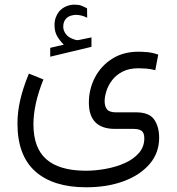

<svg xmlns="http://www.w3.org/2000/svg" viewBox="-20 -563 761 827"><path d="M254.9 -370.6Q238.3 -386.7 226.6 -406.5Q214.8 -426.3 214.8 -454.6Q214.8 -472.7 220 -487.1Q225.1 -501.5 233.9 -512.7Q246.1 -527.3 263.9 -535.2Q281.7 -543 300.3 -543Q318.8 -543 330.6 -538.6Q342.3 -534.2 355 -526.9L355.5 -486.8Q330.6 -499 307.1 -499Q297.9 -499 286.6 -495.8Q275.4 -492.7 266.6 -484.9Q260.3 -479 256.3 -470Q252.4 -460.9 252.4 -448.2Q252.4 -430.7 264.4 -415.3Q276.4 -399.9 301.3 -392.6Q303.2 -392.1 306.2 -391.1Q309.1 -390.1 313 -390.1Q316.4 -390.1 318.8 -390.6L374 -401.9V-361.3L196.3 -318.8V-356.9ZM167 -220.7Q124 -113.8 124 -27.8Q124 74.7 179.9 123.3Q235.8 171.9 348.6 172.4Q391.1 172.4 435.5 164.3Q480 156.2 517.6 139.4Q555.2 122.6 578.4 95.9Q601.6 69.3 601.6 32.7Q601.6 9.3 590.1 0.7Q578.6 -7.8 555.7 -7.8H475.6Q362.8 -7.8 362.8 -121.1Q362.8 -178.2 388.4 -228.3Q414.1 -278.3 462.2 -309.3Q510.3 -340.3 577.1 -340.3Q590.3 -340.3 614 -338.4Q637.7 -336.4 661.6 -327.6L648.9 -260.7Q628.4 -266.1 609.4 -267.6Q590.3 -269 577.1 -269Q535.6 -269 507.3 -254.2Q479 -239.3 462.2 -216.6Q445.3 -193.8 438 -169.7Q430.7 -145.5 430.7 -127.4Q430.7 -104 441.2 -91.6Q451.7 -79.1 480.5 -79.1H568.4Q623 -78.6 644.3 -47.9Q665.5 -17.1 665.5 30.8Q665.5 95.2 624.8 143.1Q584 190.9 513.2 217.3Q442.4 243.7 351.1 243.7Q209 243.7 132.1 175.3Q55.2 106.9 55.2 -31.2Q55.2 -81.1 67.4 -133.5Q79.6 -186 104.5 -246.1Z"/></svg>

Font: Vazir Light FD-WOL
Style: Light-FD-WOL
Weight: 300
Designer: Saber Rastikerdar
Foundry: Saber Rastikerdar
Version: Version 30.1.0